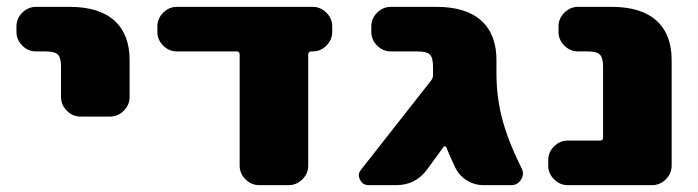

<svg xmlns="http://www.w3.org/2000/svg" viewBox="-20 -540 2037 560"><path d="M183 -520Q269 -520 313.5 -480Q358 -440 358 -365V-257Q358 -234 341 -217Q324 -200 301 -200H215Q192 -200 175 -217Q158 -234 158 -257V-345Q158 -372 148.5 -381Q139 -390 113 -390H85Q62 -390 45 -407Q28 -424 28 -447V-463Q28 -486 45 -503Q62 -520 85 -520Z M892 -520Q915 -520 932 -503Q949 -486 949 -463V-447Q949 -424 932 -407Q915 -390 892 -390H888Q879 -390 879 -381V-57Q879 -34 862 -17Q845 0 822 0H736Q713 0 696 -17Q679 -34 679 -57V-381Q679 -390 670 -390H496Q473 -390 456 -407Q439 -424 439 -447V-463Q439 -486 456 -503Q473 -520 496 -520Z M1428 -325Q1428 -257 1445 -192.5Q1462 -128 1501 -50Q1510 -33 1500 -16.5Q1490 0 1471 0H1390Q1364 0 1341.5 -14Q1319 -28 1308 -51Q1289 -91 1282 -110Q1281 -113 1278 -113.5Q1275 -114 1274 -112L1226 -46Q1192 0 1136 0H1055Q1038 0 1030 -16Q1022 -32 1033 -45L1238 -306Q1243 -313 1243 -321V-345Q1243 -372 1233.5 -381Q1224 -390 1198 -390H1120Q1097 -390 1080 -407Q1063 -424 1063 -447V-463Q1063 -486 1080 -503Q1097 -520 1120 -520H1253Q1339 -520 1383.5 -480Q1428 -440 1428 -365Z M1764 -520Q1850 -520 1894.5 -480Q1939 -440 1939 -365V-57Q1939 -34 1922 -17Q1905 0 1882 0H1636Q1613 0 1596 -17Q1579 -34 1579 -57V-73Q1579 -96 1596 -113Q1613 -130 1636 -130H1730Q1739 -130 1739 -139V-345Q1739 -372 1729.5 -381Q1720 -390 1694 -390H1666Q1643 -390 1626 -407Q1609 -424 1609 -447V-463Q1609 -486 1626 -503Q1643 -520 1666 -520Z"/></svg>

Font: Rounded Mplus 1c Black
Style: Regular
Weight: 900
Version: Version 1.059.20150529